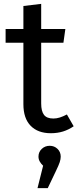

<svg xmlns="http://www.w3.org/2000/svg" viewBox="-20 -677 401 993"><path d="M101 -646 193 -657V-142Q193 -102 207.5 -83Q222 -64 256 -64Q273 -64 290 -69.5Q307 -75 326 -85L361 -24Q335 -6 306 3Q277 12 243 12Q176 12 138.5 -26.5Q101 -65 101 -138ZM9 -527H318L308 -456H9ZM237 77Q261 77 277.5 93Q294 109 294 133Q294 146 289 161.5Q284 177 268 210L227 296H174L203 180Q193 171 186 159Q179 147 179 133Q179 109 196 93Q213 77 237 77Z"/></svg>

Font: Fira Sans Variable
Style: Regular
Weight: 400
Designer: Carrois Corporate & Edenspiekermann AG
Foundry: Carrois Corporate GbR & Edenspiekermann AG
Version: Version 4.202